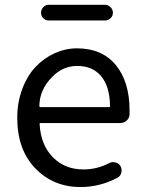

<svg xmlns="http://www.w3.org/2000/svg" viewBox="-20 -755 594 788"><path d="M310.5 12.7Q199.2 12.7 125 -64Q50.8 -140.6 50.8 -271.5Q50.8 -335 71.3 -389.6Q91.8 -444.3 126 -480.5Q160.2 -516.6 204.6 -536.6Q249 -556.6 295.9 -556.6Q398.4 -556.6 455.1 -488.3Q511.7 -419.9 511.7 -301.8Q511.7 -293 511.7 -284.2Q510.7 -269.5 499.5 -259.8Q488.3 -250 473.6 -250H146.5Q141.6 -250 142.6 -245.1Q147.5 -160.2 196.8 -109.9Q246.1 -59.6 322.3 -59.6Q378.9 -59.6 428.7 -85.9Q440.4 -91.8 454.1 -88.4Q467.8 -85 474.6 -73.2Q481.4 -60.5 478 -46.4Q474.6 -32.2 461.9 -25.4Q389.6 12.7 310.5 12.7ZM141.6 -318.4Q141.6 -315.4 145.5 -315.4H427.7Q431.6 -315.4 431.6 -319.3Q430.7 -399.4 395.5 -441.9Q360.4 -484.4 296.9 -484.4Q238.3 -484.4 194.3 -439.5Q141.6 -386.7 141.6 -318.4ZM179.7 -670.9Q167 -670.9 157.7 -680.2Q148.4 -689.5 148.4 -702.6Q148.4 -715.8 157.7 -725.6Q167 -735.4 179.7 -735.4H411.1Q423.8 -735.4 433.6 -725.6Q443.4 -715.8 443.4 -702.6Q443.4 -689.5 433.6 -680.2Q423.8 -670.9 411.1 -670.9Z"/></svg>

Font: Gen Jyuu GothicL Regular
Style: Regular
Weight: 400
Designer: [Source Han Sans]
Ryoko NISHIZUKA  (kana & ideographs); Paul D. Hunt (Latin, Greek & Cyrillic); Wenlong ZHANG  (bopomofo
Version: Version 1.002.20150607